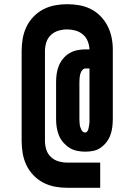

<svg xmlns="http://www.w3.org/2000/svg" viewBox="-20 -797 640 914"><path d="M300 97Q270 97 241 91.5Q212 86 186 72.5Q160 59 139 37Q118 15 105.5 -11.5Q93 -38 88 -67.5Q83 -97 83 -126V-554Q83 -583 88 -612.5Q93 -642 105.5 -668.5Q118 -695 139 -717Q160 -739 186 -752.5Q212 -766 241 -771.5Q270 -777 300 -777Q329 -777 357.5 -772Q386 -767 412 -754Q438 -741 458.5 -720Q479 -699 492 -673.5Q505 -648 511 -619.5Q517 -591 517 -562V-230Q517 -211 514.5 -191.5Q512 -172 505.5 -154Q499 -136 487 -120.5Q475 -105 459.5 -94Q444 -83 425 -79Q406 -75 386 -75Q366 -75 346.5 -79Q327 -83 310.5 -93.5Q294 -104 281 -119Q268 -134 260.5 -152.5Q253 -171 250 -190.5Q247 -210 247 -230V-407Q247 -427 250 -447Q253 -467 260.5 -485Q268 -503 281 -518.5Q294 -534 311 -544Q328 -554 348 -558Q368 -562 387 -562H406Q405 -582 397.5 -601Q390 -620 374.5 -633Q359 -646 339.5 -651.5Q320 -657 300 -657Q279 -657 258.5 -651Q238 -645 222.5 -630.5Q207 -616 200.5 -595.5Q194 -575 194 -554V-126Q194 -105 200.5 -84.5Q207 -64 222.5 -49.5Q238 -35 258.5 -29Q279 -23 300 -23H457V97ZM385 -166Q391 -166 395 -171Q399 -176 400.5 -182Q402 -188 403 -194Q404 -200 405 -206Q406 -212 406 -218Q406 -224 406 -230V-471H387Q378 -471 371.5 -463Q365 -455 362.5 -445.5Q360 -436 359 -426.5Q358 -417 358 -407V-230Q358 -224 358.5 -217.5Q359 -211 359.5 -205Q360 -199 362 -193Q364 -187 366.5 -181Q369 -175 374 -170.5Q379 -166 385 -166Z"/></svg>

Font: Iosevka Slab Heavy Extended
Style: Regular
Weight: 900
Width: 7
Monospace: yes
Designer: Belleve Invis
Foundry: Belleve Invis
Version: Version 11.1.0; ttfautohint (v1.8.3)